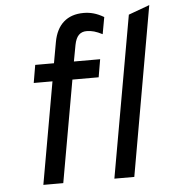

<svg xmlns="http://www.w3.org/2000/svg" viewBox="-52 -769 719 816"><g transform="rotate(-5 307.5 -361.0)"><path d="M100 0 177 -435H97L110 -511H190L206 -600Q216 -655.5 248.5 -684.2Q281 -713 334 -713Q356 -713 376.5 -707.2Q397 -701.5 420 -688L407 -616Q387.5 -626 372 -630.5Q356.5 -635 340 -635Q319 -635 306.2 -622Q293.5 -609 288 -581L275 -511H387L374 -435H262L185 0ZM403 0 525 -689 615 -722 488 0Z"/></g></svg>

Font: Overpass
Style: Italic
Weight: 400
Italic angle: -10°
Designer: Delve Withrington, Dave Bailey, Thomas Jockin
Foundry: Delve Fonts LLC
Version: Version 4.000